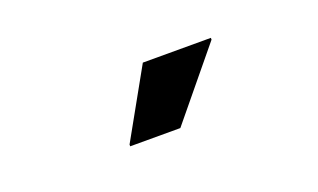

<svg xmlns="http://www.w3.org/2000/svg" viewBox="-34 -884 668 403"><g transform="rotate(-20 300.0 -682.0)"><path d="M207 -604H319L444 -756V-760H292L207 -608Z"/></g></svg>

Font: Kufam Arabic Latin Roman Bold
Style: Regular
Weight: 700
Designer: Wael Morcos & Artur Schmal
Version: Version 1.200;PS 001.200;hotconv 1.0.88;makeotf.lib2.5.64775